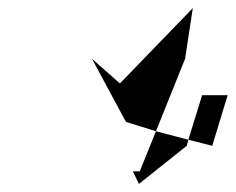

<svg xmlns="http://www.w3.org/2000/svg" viewBox="-20 -735 582 474"><path d="M207 -590 291 -434 365 -411 437 -590 456 -715 276 -529ZM308 -312 323 -281 441 -375 445 -390 365 -411 325 -312ZM445 -390 504 -375 542 -500H479Z"/></svg>

Font: bitstorm
Style: excnobl
Weight: 400
Version: Version 0.2